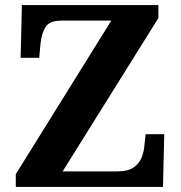

<svg xmlns="http://www.w3.org/2000/svg" viewBox="-20 -734 709 754"><path d="M42 0V-50L417 -653H221Q174 -653 158.5 -627.5Q143 -602 139 -561L134 -507H61L66 -714H602V-663L226 -61H441Q482 -61 504 -76Q526 -91 535.5 -114Q545 -137 547 -162L552 -207H625L620 0Z"/></svg>

Font: Noto Rashi Hebrew
Style: Bold
Weight: 700
Version: Version 1.006